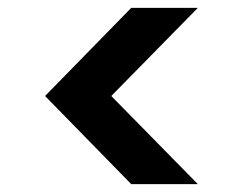

<svg xmlns="http://www.w3.org/2000/svg" viewBox="-20 -521 619 490"><path d="M485 -51H315L95 -276L315 -501H485L264 -276Z"/></svg>

Font: DM Sans 17pt
Style: Bold
Weight: 700
Version: Version 4.004;gftools[0.9.30]